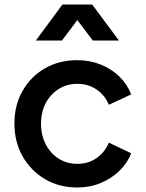

<svg xmlns="http://www.w3.org/2000/svg" viewBox="-20 -820 646 852"><path d="M323 12Q379 12 427 -8Q475 -28 510.5 -62.5Q546 -97 562 -140L463 -187Q445 -144 408.5 -118.5Q372 -93 323 -93Q277 -93 240.5 -116Q204 -139 183 -179.5Q162 -220 162 -271Q162 -323 183 -362.5Q204 -402 240.5 -425Q277 -448 323 -448Q372 -448 409 -422.5Q446 -397 463 -355L562 -401Q545 -446 509.5 -480.5Q474 -515 426 -534Q378 -553 323 -553Q242 -553 179 -516.5Q116 -480 80 -416.5Q44 -353 44 -272Q44 -191 80 -127Q116 -63 179 -25.5Q242 12 323 12ZM139 -640H255L323 -731L392 -640H508L389 -800H257Z"/></svg>

Font: Custom Plus Jakarta Sans SemiBold
Style: Regular
Weight: 600
Designer: Gumpita Rahayu & FullSphere
Foundry: Tokotype & FullSphere
Version: Version 1.001;hotconv 1.0.117;makeotfexe 2.5.65602